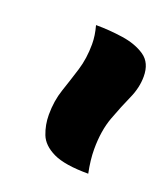

<svg xmlns="http://www.w3.org/2000/svg" viewBox="-71 -880 352 406"><g transform="rotate(20 105.5 -676.5)"><path d="M211 -759Q211 -734 199.5 -708.5Q188 -683 176.5 -652Q165 -621 165 -579Q165 -555 171 -526Q118 -526 92 -538.5Q66 -551 58 -571.5Q50 -592 50 -615Q50 -646 59 -672.5Q68 -699 76.5 -726.5Q85 -754 85 -786Q85 -796 83.5 -806Q82 -816 79 -827Q109 -827 139.5 -822.5Q170 -818 190.5 -804Q211 -790 211 -759Z"/></g></svg>

Font: Merienda
Style: Bold
Weight: 700
Designer: Eduardo Rodriguez Tunni
Foundry: Eduardo Rodriguez Tunni
Version: Version 2.001